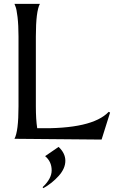

<svg xmlns="http://www.w3.org/2000/svg" viewBox="-20 -720 616 996"><path d="M187 -700Q166 -662 166 -530V-169Q166 -100 173 -55Q458 -49 544 -140L551 -136L507 4L55 0Q76 -38 76 -169V-530Q76 -589 71 -631.5Q66 -674 60 -687L55 -700ZM201 251Q248 207 248 164Q248 118 214 90L284 42Q319 75 319 114Q319 154 284.5 192.5Q250 231 205 256Z"/></svg>

Font: Coconat
Style: Regular
Weight: 400
Designer: Sara Lavazza
Foundry: Collletttivo
Version: Version 1.000;Glyphs 3.2 (3217)